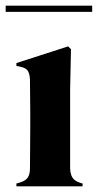

<svg xmlns="http://www.w3.org/2000/svg" viewBox="-36 -659 346 679"><path d="M22 -10 36 -14Q55 -20 62.5 -31.5Q70 -43 70 -64L71 -210V-258L70 -377Q69 -399 62 -409Q55 -419 36 -423L22 -426V-436L205 -495L215 -485L212 -343V-210V-63Q213 -42 220.5 -30.5Q228 -19 246 -13L256 -10V0H22ZM-16 -639H290V-617H-16Z"/></svg>

Font: DeepMind Serif Display
Style: Regular
Weight: 800
Designer: Frank Grießhammer / Modifications: Colophon Foundry
Foundry: Colophon Foundry
Version: Version 5.002